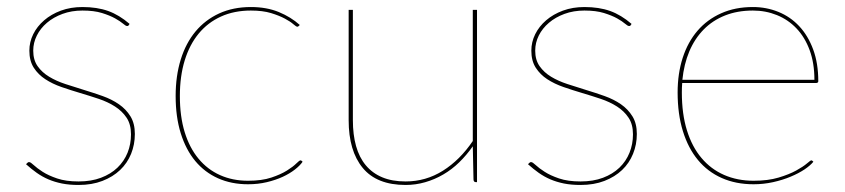

<svg xmlns="http://www.w3.org/2000/svg" viewBox="-20 -518 2402 546"><path d="M346.5 -447Q345 -444 341.5 -444Q337.5 -444 329.8 -450.8Q322 -457.5 307.2 -465.8Q292.5 -474 270 -481Q247.5 -488 214.5 -488Q183.5 -488 157.8 -478.5Q132 -469 113.5 -453.2Q95 -437.5 84.8 -417Q74.5 -396.5 74.5 -374Q74.5 -347.5 87 -329.8Q99.5 -312 119.8 -299.8Q140 -287.5 166 -279Q192 -270.5 219 -262.2Q246 -254 272 -244.8Q298 -235.5 318.2 -221.5Q338.5 -207.5 351 -187.2Q363.5 -167 363.5 -137Q363.5 -107 352.8 -80.5Q342 -54 321.5 -34.5Q301 -15 271.2 -3.5Q241.5 8 203.5 8Q177 8 156 3.8Q135 -0.5 117.5 -8Q100 -15.5 84.5 -26.5Q69 -37.5 54 -51L57 -54Q58.5 -55.5 59.5 -56.2Q60.5 -57 63 -57Q67 -57 76 -48.5Q85 -40 101.2 -29.5Q117.5 -19 142.5 -10.5Q167.5 -2 203.5 -2Q239.5 -2 267.2 -12.5Q295 -23 314 -41.2Q333 -59.5 342.8 -83.8Q352.5 -108 352.5 -136Q352.5 -164.5 340 -183.2Q327.5 -202 307.2 -215Q287 -228 261 -236.8Q235 -245.5 208 -253.5Q181 -261.5 155 -270.5Q129 -279.5 108.8 -292.8Q88.5 -306 76 -325.5Q63.5 -345 63.5 -374Q63.5 -398.5 74.5 -420.8Q85.5 -443 105.5 -460.2Q125.5 -477.5 153.2 -487.8Q181 -498 214.5 -498Q256 -498 287.5 -486.8Q319 -475.5 348.5 -450Z M829.5 -444Q827.5 -442 825.5 -442Q822.5 -442 814.2 -449.2Q806 -456.5 790.2 -465Q774.5 -473.5 750.8 -480.8Q727 -488 693.5 -488Q646 -488 608.5 -471Q571 -454 545 -422.5Q519 -391 505.2 -346Q491.5 -301 491.5 -245Q491.5 -187 505.2 -142.2Q519 -97.5 544.5 -66.8Q570 -36 605.8 -20Q641.5 -4 685.5 -4Q724.5 -4 751.5 -13Q778.5 -22 796 -33Q813.5 -44 822.5 -53Q831.5 -62 834.5 -62Q836.5 -62 838.5 -60L840.5 -58Q833 -47 818.5 -35.8Q804 -24.5 784 -15.2Q764 -6 739 0Q714 6 685.5 6Q638 6 600 -11Q562 -28 535.2 -60.2Q508.5 -92.5 494 -139Q479.5 -185.5 479.5 -245Q479.5 -302 494 -348.8Q508.5 -395.5 536 -428.5Q563.5 -461.5 603.2 -479.8Q643 -498 693.5 -498Q738 -498 772.8 -483.8Q807.5 -469.5 832.5 -447Z M1336.5 -490V0H1333.5Q1326.5 0 1326.5 -8L1324.5 -102Q1307 -77 1286 -56.5Q1265 -36 1240.5 -21.8Q1216 -7.5 1189 0.2Q1162 8 1133.5 8Q1051.5 8 1011.5 -40.5Q971.5 -89 971.5 -176V-490H983.5V-176Q983.5 -135 992.5 -102.8Q1001.5 -70.5 1020.2 -48Q1039 -25.5 1067 -13.8Q1095 -2 1133.5 -2Q1191 -2 1239.5 -32.5Q1288 -63 1324.5 -117V-490Z M1774 -447Q1772.5 -444 1769 -444Q1765 -444 1757.2 -450.8Q1749.5 -457.5 1734.8 -465.8Q1720 -474 1697.5 -481Q1675 -488 1642 -488Q1611 -488 1585.2 -478.5Q1559.5 -469 1541 -453.2Q1522.5 -437.5 1512.2 -417Q1502 -396.5 1502 -374Q1502 -347.5 1514.5 -329.8Q1527 -312 1547.2 -299.8Q1567.5 -287.5 1593.5 -279Q1619.5 -270.5 1646.5 -262.2Q1673.5 -254 1699.5 -244.8Q1725.5 -235.5 1745.8 -221.5Q1766 -207.5 1778.5 -187.2Q1791 -167 1791 -137Q1791 -107 1780.2 -80.5Q1769.5 -54 1749 -34.5Q1728.5 -15 1698.8 -3.5Q1669 8 1631 8Q1604.5 8 1583.5 3.8Q1562.5 -0.5 1545 -8Q1527.5 -15.5 1512 -26.5Q1496.5 -37.5 1481.5 -51L1484.5 -54Q1486 -55.5 1487 -56.2Q1488 -57 1490.5 -57Q1494.5 -57 1503.5 -48.5Q1512.5 -40 1528.8 -29.5Q1545 -19 1570 -10.5Q1595 -2 1631 -2Q1667 -2 1694.8 -12.5Q1722.5 -23 1741.5 -41.2Q1760.5 -59.5 1770.2 -83.8Q1780 -108 1780 -136Q1780 -164.5 1767.5 -183.2Q1755 -202 1734.8 -215Q1714.5 -228 1688.5 -236.8Q1662.5 -245.5 1635.5 -253.5Q1608.5 -261.5 1582.5 -270.5Q1556.5 -279.5 1536.2 -292.8Q1516 -306 1503.5 -325.5Q1491 -345 1491 -374Q1491 -398.5 1502 -420.8Q1513 -443 1533 -460.2Q1553 -477.5 1580.8 -487.8Q1608.5 -498 1642 -498Q1683.5 -498 1715 -486.8Q1746.5 -475.5 1776 -450Z M2296 -291Q2296 -338.5 2282.5 -375.2Q2269 -412 2245.2 -437Q2221.5 -462 2189.5 -475Q2157.5 -488 2121 -488Q2077 -488 2041.8 -474Q2006.5 -460 1981 -434Q1955.5 -408 1940.2 -371.8Q1925 -335.5 1920.5 -291ZM2293 -58Q2284.5 -47.5 2267.8 -36.2Q2251 -25 2228.2 -15.5Q2205.5 -6 2178.5 0Q2151.5 6 2123 6Q2072.5 6 2032.5 -11.8Q1992.5 -29.5 1964.8 -63Q1937 -96.5 1922 -145Q1907 -193.5 1907 -255Q1907 -309 1921.5 -353.8Q1936 -398.5 1963.5 -430.5Q1991 -462.5 2030.8 -480.2Q2070.5 -498 2121 -498Q2159.5 -498 2193.5 -484.2Q2227.5 -470.5 2252.8 -443.5Q2278 -416.5 2292.5 -377.2Q2307 -338 2307 -287Q2307 -284.5 2305.2 -283.2Q2303.5 -282 2301 -282H1920Q1919.5 -275 1919.2 -268.5Q1919 -262 1919 -255Q1919 -194 1933.5 -147.2Q1948 -100.5 1974.8 -68.8Q2001.5 -37 2039.2 -20.5Q2077 -4 2123 -4Q2164 -4 2194 -13Q2224 -22 2244 -33Q2264 -44 2274.5 -53Q2285 -62 2287 -62Q2289 -62 2291 -60Z"/></svg>

Font: Lato 2
Style: Regular
Weight: 100
Designer: Lukasz Dziedzic with Adam Twardoch and Botio Nikoltchev
Foundry: tyPoland Lukasz Dziedzic
Version: Version 2.015; 2015-08-06; http://www.latofonts.com/